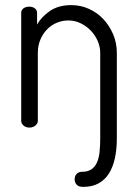

<svg xmlns="http://www.w3.org/2000/svg" viewBox="-20 -499 536 751"><path d="M259 -479Q295 -479 327.5 -464.5Q360 -450 384 -424.5Q408 -399 422.5 -365Q437 -331 437 -292V43Q437 85 429.5 119.5Q422 154 406.5 179Q391 204 366 218Q341 232 305 232Q287 232 279.5 223Q272 214 272 203Q272 189 280 181Q288 173 300 173Q324 173 338 163Q352 153 359.5 136Q367 119 369.5 95Q372 71 372 43V-292Q372 -316 362 -339Q352 -362 335 -379.5Q318 -397 295.5 -408Q273 -419 247 -419Q225 -419 203.5 -410.5Q182 -402 165.5 -385.5Q149 -369 138.5 -345.5Q128 -322 128 -292V-26Q128 -16 118.5 -8Q109 0 95 0Q81 0 72 -8Q63 -16 63 -26V-449Q63 -460 72 -466.5Q81 -473 95 -473Q107 -473 116 -466.5Q125 -460 125 -449V-403Q141 -432 174.5 -455.5Q208 -479 259 -479Z"/></svg>

Font: AkaAcidDosis
Style: Regular
Weight: 400
Designer: Edgar Tolentino, Pablo Impallari, Igino Marini, Aka-Acid
Foundry: Edgar Tolentino, Pablo Impallari, Igino Marini, Cyberella
Version: Version 1.007